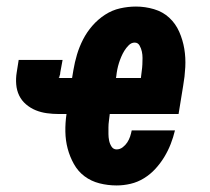

<svg xmlns="http://www.w3.org/2000/svg" viewBox="-20 -558 640 586"><path d="M336 8Q309 8 283.5 1.5Q258 -5 238 -20Q218 -35 205.5 -57.5Q193 -80 186.5 -104.5Q180 -129 179.5 -156Q179 -183 183 -210H160Q141 -210 123 -212.5Q105 -215 89 -221.5Q73 -228 59.5 -239.5Q46 -251 38.5 -266.5Q31 -282 29.5 -300.5Q28 -319 31 -337L37 -375H171L164 -337Q164 -334 163.5 -331.5Q163 -329 162 -327Q162 -326 161.5 -325Q161 -324 161 -323Q161 -323 161 -322.5Q161 -322 161 -322Q161 -322 161 -321.5Q161 -321 160 -321Q160 -321 160 -321Q160 -321 160 -321Q160 -321 159.5 -321Q159 -321 159 -321Q159 -320 159.5 -320Q160 -320 160 -320H200L204 -344Q208 -368 215 -391.5Q222 -415 233.5 -437.5Q245 -460 262 -479.5Q279 -499 300.5 -513Q322 -527 346.5 -532.5Q371 -538 395 -538Q423 -538 450 -530Q477 -522 496.5 -504Q516 -486 527 -461Q538 -436 542.5 -409Q547 -382 545.5 -353Q544 -324 539 -296L525 -210H315Q314 -200 312.5 -189.5Q311 -179 311 -169Q311 -159 311 -149Q311 -139 313 -129Q315 -119 320.5 -110.5Q326 -102 336 -102Q346 -102 354.5 -108.5Q363 -115 368.5 -123.5Q374 -132 377 -141Q380 -150 382 -160H514Q509 -139 501 -118.5Q493 -98 481.5 -79Q470 -60 454.5 -43Q439 -26 419.5 -14Q400 -2 378.5 3Q357 8 336 8ZM410 -320Q411 -330 412.5 -340.5Q414 -351 414.5 -361Q415 -371 415 -381Q415 -391 413 -400.5Q411 -410 406 -419Q401 -428 391 -428Q381 -428 373 -420Q365 -412 359.5 -403Q354 -394 350 -384.5Q346 -375 343 -365.5Q340 -356 338 -346Q336 -336 335 -326L334 -320Z"/></svg>

Font: Iosevka Curly XBdExObl
Style: Regular
Weight: 800
Width: 7
Italic angle: -9°
Monospace: yes
Designer: Belleve Invis
Foundry: Belleve Invis
Version: Version 11.1.0; ttfautohint (v1.8.3)